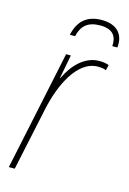

<svg xmlns="http://www.w3.org/2000/svg" viewBox="-110 -762 550 817"><g transform="rotate(15 164.5 -353.5)"><path d="M119 -611H142C153 -658 179 -683 235 -683C295 -683 309 -649 306 -611H328C329 -615 329 -620 329 -627C329 -669 303 -707 235 -707C166 -707 132 -670 119 -611ZM14 0H40L99 -277C122 -387 179 -511 270 -511C285 -511 298 -509 306 -505L312 -529C303 -533 288 -536 270 -536C205 -536 156 -483 128 -423H126L146 -527H125Z"/></g></svg>

Font: Noto Sans Condensed Thin
Style: Italic
Weight: 100
Width: 3
Italic angle: -12°
Designer: Monotype Design Team
Foundry: Monotype Imaging Inc.
Version: Version 2.013